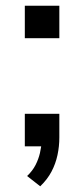

<svg xmlns="http://www.w3.org/2000/svg" viewBox="-20 -513 296 673"><path d="M121 140 75 104Q94 86 104.5 65.5Q115 45 120 23.5Q125 2 126 -18L149 0H67V-114H188V-31Q188 0 181.5 30.5Q175 61 160.5 88.5Q146 116 121 140ZM67 -379V-493H188V-379Z"/></svg>

Font: Nunito Sans 12pt ExtraLight 9pt Medium
Style: Regular
Weight: 500
Version: Version 3.101;gftools[0.9.27]